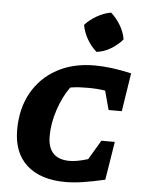

<svg xmlns="http://www.w3.org/2000/svg" viewBox="-56 -843 687 898"><g transform="rotate(5 287.5 -394.0)"><path d="M285 10Q168 10 103.5 -48Q39 -106 39 -214Q39 -313 80.5 -387.5Q122 -462 197.5 -503.5Q273 -545 374 -545Q451 -545 547 -523L519 -343H457L433 -432Q395 -438 353 -438Q332 -438 311.5 -437Q291 -436 269 -432Q235 -385 214 -321Q193 -257 193 -198Q193 -90 296 -90Q330 -90 382 -106L436 -197H499L470 -17Q414 -4 368.5 3Q323 10 285 10ZM429 -798Q455 -775 474 -743Q493 -711 498 -678Q476 -652 444 -632.5Q412 -613 377 -609Q352 -630 333 -662.5Q314 -695 308 -730Q331 -755 363 -773.5Q395 -792 429 -798Z"/></g></svg>

Font: Piazzolla SC
Style: Bold Italic
Weight: 700
Italic angle: -11.3°
Designer: Juan Pablo del Peral
Foundry: Huerta Tipografica
Version: Version 1.330